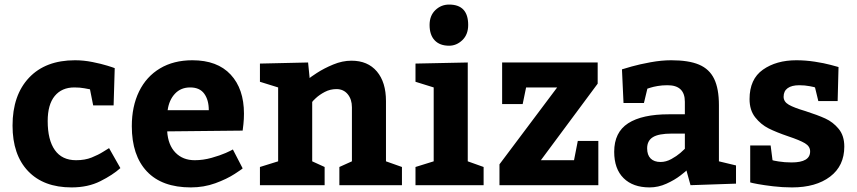

<svg xmlns="http://www.w3.org/2000/svg" viewBox="-20 -815 3770 845"><path d="M294.9 9.8Q171.9 9.8 103.5 -62Q35.2 -133.8 35.2 -262.2Q35.2 -396 107.7 -472.9Q180.2 -549.8 310.1 -549.8Q348.1 -549.8 387 -542Q425.8 -534.2 451.9 -526.1Q478 -518.1 484.9 -515.1L480 -351.1H390.1L376 -421.9Q371.1 -422.9 351.6 -426.5Q332 -430.2 307.1 -430.2Q252 -430.2 220.9 -392.6Q189.9 -355 189.9 -282.2Q189.9 -199.2 221.4 -154.5Q252.9 -109.9 314.9 -109.9Q354 -109.9 383.5 -121.8Q413.1 -133.8 433.1 -146.5Q453.1 -159.2 460 -163.1L509.8 -75.2Q476.1 -44.9 421.6 -17.6Q367.2 9.8 294.9 9.8Z M836.9 -109.9Q874 -109.9 911.4 -120.4Q948.7 -130.9 973.4 -141.8Q998 -152.8 1004.9 -157.2L1047.9 -74.2Q1047.9 -72.3 1012.9 -49.6Q978 -26.9 927.5 -8.5Q877 9.8 819.8 9.8Q692.9 9.8 626.5 -60.5Q560.1 -130.9 560.1 -259.8Q560.1 -346.7 592 -412.4Q624 -478 684.1 -513.9Q744.1 -549.8 826.7 -549.8Q936.5 -549.8 995.1 -486.8Q1053.7 -423.8 1053.7 -314.9Q1053.7 -291 1051.3 -268.6Q1048.8 -246.1 1047.9 -240.2L715.8 -236.8Q719.7 -176.8 752.2 -143.3Q784.7 -109.9 836.9 -109.9ZM717.8 -330.1H898.9Q898.9 -375 878.9 -402.6Q858.9 -430.2 816.9 -430.2Q775.9 -430.2 750 -402.6Q724.1 -375 717.8 -330.1Z M1526.9 -547.9Q1598.6 -547.9 1638.7 -500.5Q1678.7 -453.1 1678.7 -370.1V-105L1749 -80.1V0H1473.6V-80.1L1528.8 -105V-342.8Q1528.8 -377.9 1510.3 -400.4Q1491.7 -422.9 1460.9 -422.9Q1433.1 -422.9 1409.4 -410.4Q1385.7 -397.9 1369.9 -383.1Q1354 -368.2 1354 -366.2V-105L1408.7 -80.1V0H1124V-80.1L1204.1 -105V-430.2L1124 -455.1V-535.2L1335.9 -540L1342.8 -471.2Q1342.8 -473.1 1374.3 -493.7Q1405.8 -514.2 1446.3 -531Q1486.8 -547.9 1526.9 -547.9Z M1956.5 -794.9Q2040.5 -794.9 2040.5 -705.1Q2040.5 -663.1 2014.9 -638.4Q1989.3 -613.8 1956.5 -613.8Q1915.5 -613.8 1893.1 -637.5Q1870.6 -661.1 1870.6 -705.1Q1870.6 -746.1 1896 -770.5Q1921.4 -794.9 1956.5 -794.9ZM2108.4 -80.1V0H1808.6V-80.1L1888.7 -105V-430.2L1808.6 -455.1V-535.2L2038.6 -540V-105Z M2360.4 -109.9H2506.3L2522.9 -194.8H2613.3V0H2178.2V-91.8L2432.1 -430.2H2295.4L2280.3 -356.9H2189.9V-540H2610.4V-446.8Z M2838.9 9.8Q2765.6 9.8 2724.4 -31Q2683.1 -71.8 2683.1 -147Q2683.1 -232.9 2744.6 -272.5Q2806.2 -312 2923.8 -312H2994.1V-367.2Q2994.1 -440.4 2917 -439.9Q2894 -439.9 2874.5 -436.5Q2855 -433.1 2843.5 -429.4Q2832 -425.8 2829.1 -424.8L2814 -361.8H2724.1L2717.3 -509.8Q2726.1 -512.7 2760.5 -522.5Q2794.9 -532.2 2843 -541Q2891.1 -549.8 2934.1 -549.8Q3011.2 -549.8 3056.6 -530.5Q3102.1 -511.2 3123 -468Q3144 -424.8 3144 -352.1V-105L3219.2 -86.9V-6.8L3019 0L3001 -64.9Q3001 -63 2975.1 -43Q2949.2 -22.9 2913.1 -6.6Q2877 9.8 2838.9 9.8ZM2887.2 -102.1Q2911.1 -102.1 2934.6 -115Q2958 -127.9 2974.1 -141.8Q2990.2 -155.8 2994.1 -160.2V-227.1H2937Q2878.9 -227.1 2853.5 -211.4Q2828.1 -195.8 2828.1 -162.1Q2828.1 -132.8 2843.5 -117.4Q2858.9 -102.1 2887.2 -102.1Z M3463.9 -100.1Q3545.9 -100.1 3545.4 -148.9Q3545.4 -170.9 3522.5 -184.6Q3499.5 -198.2 3449.7 -214.8Q3396.5 -232.9 3362.5 -250Q3328.6 -267.1 3303.7 -298.6Q3278.8 -330.1 3278.8 -378.9Q3278.8 -466.8 3337.6 -508.3Q3396.5 -549.8 3484.9 -549.8Q3524.9 -549.8 3566.2 -543.5Q3607.4 -537.1 3635.5 -529.5Q3663.6 -522 3670.4 -520L3666.5 -370.1H3581.5L3566.9 -430.2Q3566.9 -431.2 3544.7 -435.5Q3522.5 -439.9 3497.6 -439.9Q3464.4 -439.9 3446.5 -427Q3428.7 -414.1 3428.7 -389.2Q3428.7 -367.2 3451.7 -354Q3474.6 -340.8 3524.4 -326.2Q3577.6 -309.1 3612.1 -293.5Q3646.5 -277.8 3671.1 -247.8Q3695.8 -217.8 3695.8 -169.9Q3695.8 -85 3633.3 -37.6Q3570.8 9.8 3465.8 9.8Q3423.8 9.8 3382.8 4.9Q3341.8 0 3315.2 -4.9Q3288.6 -9.8 3281.7 -12.2V-174.8H3371.6L3379.9 -109.9Q3379.9 -108.9 3406.2 -104.5Q3432.6 -100.1 3463.9 -100.1Z"/></svg>

Font: Kadwa
Style: Regular
Weight: 400
Designer: Sol Matas
Foundry: Sol Matas
Version: Version 1.000;PS 001.000;hotconv 1.0.70;makeotf.lib2.5.58329